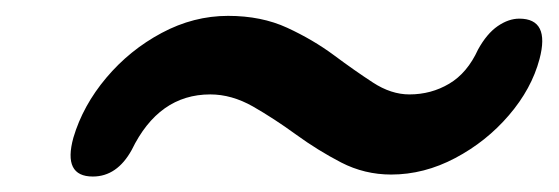

<svg xmlns="http://www.w3.org/2000/svg" viewBox="-20 -466 704 242"><path d="M473 -246Q439.5 -246 410 -261.2Q380.5 -276.5 353 -296.5Q325.5 -316.5 298.8 -331.8Q272 -347 245 -347Q180 -347 146 -277Q127.5 -243.5 97 -243.5Q59 -243.5 72.5 -292.5Q84.5 -333 114 -368Q143.5 -403 183.8 -424.5Q224 -446 267.5 -446Q309.5 -446 342 -431Q374.5 -416 400.8 -396.5Q427 -377 450 -362Q473 -347 496 -347Q523.5 -347 546.2 -360.5Q569 -374 582.5 -403.5Q593.5 -423.5 607.2 -433Q621 -442.5 634.5 -442.5Q673.5 -442.5 660 -391.5Q650 -354 621.5 -320.8Q593 -287.5 553.8 -266.8Q514.5 -246 473 -246Z"/></svg>

Font: Fraunces 9pt S100 SemiBold
Style: Italic
Weight: 600
Italic angle: -16°
Version: Version 1.000; ttfautohint (v1.8.3)